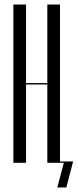

<svg xmlns="http://www.w3.org/2000/svg" viewBox="-20 -719 343 848"><path d="M95 -699V-352H189V-699H245V0H189V-346H95V0H39V-699ZM233 109 262 0H243V-6H303L273 109Z"/></svg>

Font: Moniqa Cond Display
Style: Regular
Weight: 400
Width: 3
Designer: Rajesh Rajput
Foundry: Rajesh Rajput
Version: Version 1.000